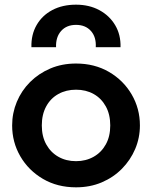

<svg xmlns="http://www.w3.org/2000/svg" viewBox="-20 -787 650 822"><path d="M305.5 15Q225.5 15 163.8 -21.2Q102 -57.5 67 -117.8Q32 -178 32 -250Q32 -303 52 -351Q72 -399 108.8 -435.8Q145.5 -472.5 195.5 -493.8Q245.5 -515 305.5 -515Q385 -515 446.8 -479Q508.5 -443 543.8 -382.5Q579 -322 579 -250Q579 -197 558.8 -149.2Q538.5 -101.5 502 -64.5Q465.5 -27.5 415.5 -6.2Q365.5 15 305.5 15ZM305.5 -97Q347.5 -97 380.8 -115.8Q414 -134.5 433 -168.8Q452 -203 452 -250Q452 -297 433 -331.5Q414 -366 381 -384.5Q348 -403 305.5 -403Q263 -403 229.8 -384.5Q196.5 -366 177.8 -331.5Q159 -297 159 -250Q159 -203 178 -168.8Q197 -134.5 230 -115.8Q263 -97 305.5 -97ZM114.5 -585Q113 -638.5 136.8 -679.8Q160.5 -721 204 -744Q247.5 -767 305.5 -767Q362 -767 405.5 -743.5Q449 -720 473.2 -679Q497.5 -638 496 -585H390Q392.5 -628.5 369.2 -654.5Q346 -680.5 305.5 -680.5Q265 -680.5 241.8 -654.5Q218.5 -628.5 220 -585Z"/></svg>

Font: Geologica Cursive Medium
Style: Regular
Weight: 500
Designer: Sindre Bremnes, Frode Helland
Foundry: Monokrom Skriftforlag AS
Version: Version 1.010;gftools[0.9.28]